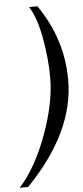

<svg xmlns="http://www.w3.org/2000/svg" viewBox="-125 -744 435 1009"><g transform="rotate(-5 92.5 -240.0)"><path d="M240.2 -311Q240.2 -36.1 -19 231H-63Q24.9 133.8 85.9 -32.2Q147 -198.2 147 -331.1Q147 -433.1 127 -542Q106.9 -650.9 68.8 -710.9H112.8Q240.2 -526.9 240.2 -311Z"/></g></svg>

Font: Unna-Italic
Style: Italic
Weight: 400
Italic angle: -8°
Designer: Jorge de Buen U.
Foundry: Omnibus-Type
Version: Version 2.006;PS 002.006;hotconv 1.0.70;makeotf.lib2.5.58329